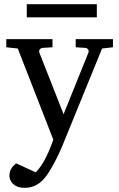

<svg xmlns="http://www.w3.org/2000/svg" viewBox="-20 -669 569 918"><path d="M468 -437 520 -443V-482H342V-443L389 -440C398 -439 407 -430 403 -418L284 -123L168 -418C164 -430 174 -439 183 -440L231 -443V-482H10V-443L65 -437L235 -1C216 53 188 118 151 155L57 112C39 127 25 143 25 172C25 179 27 186 30 193C41 216 64 229 98 229C158 229 191 191 215 152C238 116 260 71 277 31ZM108 -586H443V-649H108Z"/></svg>

Font: Veleka
Style: Regular
Weight: 400
Designer: Stefan Peev, Context Ltd, 2016; SIL International, 1997-2014.
Foundry: Stefan Peev, Context Ltd, 2016
Version: Version 1.000